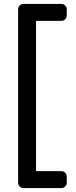

<svg xmlns="http://www.w3.org/2000/svg" viewBox="-20 -796 385 975"><path d="M72 132V-749Q72 -760 80 -768Q88 -776 99 -776H292Q303 -776 311 -768Q319 -760 319 -749V-717Q319 -706 311 -698Q303 -690 292 -690H163V73H292Q303 73 311 81Q319 89 319 100V132Q319 143 311 151Q303 159 292 159H99Q88 159 80 151Q72 143 72 132Z"/></svg>

Font: Contemporary
Style: Regular
Weight: 400
Designer: Victor Tran
Foundry: Victor Tran
Version: Version 1.100